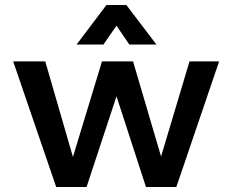

<svg xmlns="http://www.w3.org/2000/svg" viewBox="-20 -752 935 772"><path d="M206 0 33 -505H162L284 -84H262L390 -505H515L639 -84H616L742 -505H861L689 0H567L433 -412H464L328 0ZM288 -573 408 -732H488L609 -573H500L416 -696H481L396 -573Z"/></svg>

Font: Inclusive Sans SemiBold
Style: Regular
Weight: 600
Designer: Olivia King
Foundry: Olivia King
Version: Version 2.004